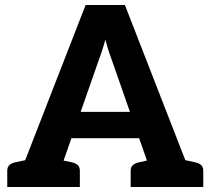

<svg xmlns="http://www.w3.org/2000/svg" viewBox="-20 -747 841 767"><path d="M39 0 322 -727H479L762 0H643Q623 0 610 -9.5Q597 -19 592 -34L431 -495Q424 -515 416 -537.5Q408 -560 401 -589Q393 -560 385.5 -538Q378 -516 370 -494L209 -34Q205 -21 191.5 -10.5Q178 0 159 0ZM133 0V-69H241V0ZM223 -195 237 -300H556L570 -195ZM545 0V-69H660V0ZM9 0V-65Q9 -80 18 -88Q27 -96 43 -99L94 -110L107 0ZM201 0 214 -110 265 -99Q281 -96 290 -88Q299 -80 299 -65V0ZM502 0V-65Q502 -80 511.5 -88Q521 -96 537 -99L587 -110L600 0ZM694 0 707 -110 758 -99Q774 -96 783 -88Q792 -80 792 -65V0Z"/></svg>

Font: Aleo ExtraBold
Style: Regular
Weight: 800
Designer: Alessio Laiso
Foundry: Alessio Laiso
Version: Version 2.001;gftools[0.9.29]